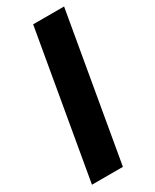

<svg xmlns="http://www.w3.org/2000/svg" viewBox="-186 -761 653 811"><g transform="rotate(-30 140.5 -355.5)"><path d="M281.2 -710.9 157.7 0H6.8L130.4 -710.9Z"/></g></svg>

Font: Roboto Condensed ExtraBold
Style: Italic
Weight: 800
Italic angle: -12°
Designer: Christian Robertson
Foundry: Google
Version: Version 3.008; 2023